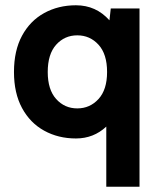

<svg xmlns="http://www.w3.org/2000/svg" viewBox="-20 -514 607 728"><path d="M383 194V-34Q335 11 268 11Q201 11 147.5 -18.5Q94 -48 63.5 -104.5Q33 -161 33 -241Q33 -322 63.5 -378.5Q94 -435 147.5 -464.5Q201 -494 268 -494Q344 -494 395 -437L400 -482H509V194ZM273 -103Q321 -103 353.5 -138.5Q386 -174 386 -241Q386 -309 353.5 -344.5Q321 -380 273 -380Q225 -380 193 -344.5Q161 -309 161 -241Q161 -174 193 -138.5Q225 -103 273 -103Z"/></svg>

Font: Zen Kaku Gothic New Black
Style: Regular
Weight: 900
Designer: Yoshimichi Ohira
Foundry: Positype
Version: Version 1.001